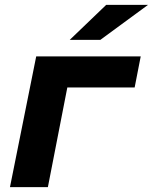

<svg xmlns="http://www.w3.org/2000/svg" viewBox="-20 -770 629 790"><path d="M534 -410H257L177 0H21L129 -538H559ZM417 -750H589L393 -606H267Z"/></svg>

Font: Montserrat Alternates
Style: Bold Italic
Weight: 700
Italic angle: -11.3°
Designer: Julieta Ulanovsky
Foundry: Julieta Ulanovsky
Version: Version 7.200